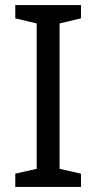

<svg xmlns="http://www.w3.org/2000/svg" viewBox="-20 -734 379 754"><path d="M298 0H40V-52L124 -71V-642L40 -662V-714H298V-662L214 -642V-71L298 -52Z"/></svg>

Font: Noto Sans Sora Sompeng
Style: Regular
Weight: 400
Designer: Monotype Design Team. David Williams.
Foundry: Monotype Imaging Inc.
Version: Version 2.101